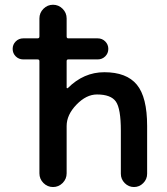

<svg xmlns="http://www.w3.org/2000/svg" viewBox="-20 -793 690 792"><path d="M76.2 -547.9Q57.6 -547.9 44.9 -560.5Q32.2 -573.2 32.2 -591.3Q32.2 -609.4 44.9 -622.1Q57.6 -634.8 76.2 -634.8H134.8Q142.6 -634.8 142.6 -642.6V-716.8Q142.6 -740.2 159.2 -756.8Q175.8 -773.4 198.7 -773.4Q221.7 -773.4 238.3 -756.8Q254.9 -740.2 254.9 -716.8V-642.6Q254.9 -634.8 261.7 -634.8H382.8Q401.4 -634.8 414.1 -622.1Q426.8 -609.4 426.8 -591.3Q426.8 -573.2 414.1 -560.5Q401.4 -547.9 382.8 -547.9H261.7Q254.9 -547.9 254.9 -541V-431.6Q254.9 -429.7 256.8 -429.2Q258.8 -428.7 259.8 -429.7Q325.2 -495.1 410.2 -495.1Q502 -495.1 544.4 -443.8Q586.9 -392.6 586.9 -273.4V-76.2Q586.9 -53.7 570.8 -37.6Q554.7 -21.5 532.7 -21.5Q510.7 -21.5 494.6 -37.6Q478.5 -53.7 478.5 -76.2V-253.9Q478.5 -344.7 458 -374Q437.5 -403.3 379.9 -403.3Q335.9 -403.3 295.4 -361.3Q254.9 -319.3 254.9 -273.4V-78.1Q254.9 -54.7 238.3 -38.1Q221.7 -21.5 198.7 -21.5Q175.8 -21.5 159.2 -38.1Q142.6 -54.7 142.6 -78.1V-541Q142.6 -547.9 134.8 -547.9Z"/></svg>

Font: Gen Jyuu Gothic P Medium
Style: Regular
Weight: 500
Designer: [Source Han Sans]
Ryoko NISHIZUKA  (kana & ideographs); Paul D. Hunt (Latin, Greek & Cyrillic); Wenlong ZHANG  (bopomofo
Version: Version 1.002.20150607